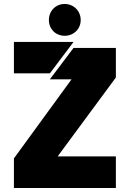

<svg xmlns="http://www.w3.org/2000/svg" viewBox="-20 -946 653 966"><path d="M226 -845C226 -800 260 -766 305 -766C351 -766 386 -800 386 -845C386 -891 351 -926 305 -926C260 -926 226 -891 226 -845ZM50 -735V-577H231L350 -735ZM340 -547 50 -149V0H563V-159H270L563 -556V-705H350L231 -547Z"/></svg>

Font: Poppins STUK1
Style: Regular
Weight: 400
Designer: Jonny Pinhorn (original), Sammy Jo Hughes (modified version)
Foundry: Type Mafia
Version: Version 1.002;hotconv 1.0.109;makeotfexe 2.5.65596